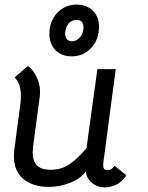

<svg xmlns="http://www.w3.org/2000/svg" viewBox="-20 -798 640 828"><path d="M191 8Q122 8 81 -26Q40 -60 40 -125Q40 -139 41 -147L68 -351Q70 -363 70 -385Q70 -439 43 -464L100 -513Q123 -499 139.5 -462.5Q156 -426 152 -385L123 -169Q121 -149 121 -141Q121 -104 139 -85Q157 -66 198 -66Q243 -66 276.5 -87.5Q310 -109 353 -159L400 -500H479L425 -91V-85Q425 -64 443 -64Q461 -64 474 -83L525 -42Q510 -17 485 -3.5Q460 10 434 10Q397 10 373 -12.5Q349 -35 351 -64V-59Q327 -27 282 -9.5Q237 8 191 8ZM193 -653Q193 -706 226.5 -742Q260 -778 311 -778Q355 -778 381 -751.5Q407 -725 407 -683Q407 -627 373 -591Q339 -555 289 -555Q245 -555 219 -582Q193 -609 193 -653ZM340 -680Q340 -712 310 -712Q288 -712 274.5 -695Q261 -678 261 -652Q261 -637 269 -628.5Q277 -620 290 -620Q310 -620 325 -637.5Q340 -655 340 -680Z"/></svg>

Font: Bellota
Style: Bold Italic
Weight: 700
Italic angle: -7.5°
Designer: Kemie Guaida
Foundry: Kemie Guaida
Version: Version 4.001